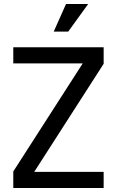

<svg xmlns="http://www.w3.org/2000/svg" viewBox="-20 -935 585 954"><path d="M46 -1V-83L391 -620H46V-700H495V-618L150 -81H495V-1ZM319 -778H247L308 -915H418Z"/></svg>

Font: Inclusive Sans
Style: Regular
Weight: 400
Designer: Olivia King
Foundry: Olivia King
Version: Version 2.004